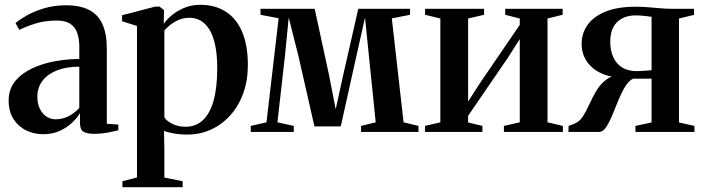

<svg xmlns="http://www.w3.org/2000/svg" viewBox="-20 -549 2926 799"><path d="M160 9.5Q121.5 9.5 88.8 -6.5Q56 -22.5 36 -53.8Q16 -85 16 -131Q16 -178 43 -211Q70 -244 113.8 -264.5Q157.5 -285 209.2 -294.2Q261 -303.5 310 -303.5V-355Q310 -388 301.2 -412.5Q292.5 -437 272.2 -450.2Q252 -463.5 216.5 -463.5Q166.5 -463.5 126.5 -450.8Q86.5 -438 60.5 -424.5L44.5 -453Q61.5 -467.5 91.8 -484.8Q122 -502 163.5 -514.5Q205 -527 255.5 -527Q313.5 -527 351 -507.5Q388.5 -488 406.5 -448Q424.5 -408 424.5 -346.5V-34L472.5 -30.5V-7Q461.5 -4.5 445.5 -0.8Q429.5 3 410.2 5.5Q391 8 371.5 8Q343 8 328 -0.5Q313 -9 313 -35.5V-78.5Q303.5 -61.5 282.5 -40.8Q261.5 -20 230.5 -5.2Q199.5 9.5 160 9.5ZM211 -52.5Q239.5 -52.5 265 -65.2Q290.5 -78 310 -100V-271.5Q256.5 -271.5 217.5 -256.2Q178.5 -241 157 -213Q135.5 -185 135.5 -146.5Q135.5 -117.5 145.8 -96.5Q156 -75.5 173.2 -64Q190.5 -52.5 211 -52.5Z M489.5 230V205L550 189.5V-441L488 -460.5V-485.5L626 -521.5H644L662.5 -507L661.5 -449Q670 -463.5 691 -482.2Q712 -501 743.5 -515Q775 -529 813.5 -529Q875.5 -529 920 -500.2Q964.5 -471.5 988 -415.5Q1011.5 -359.5 1011.5 -278.5Q1011.5 -214 992.2 -160.8Q973 -107.5 938.2 -69Q903.5 -30.5 858 -9.8Q812.5 11 759.5 11Q729 11 702 6Q675 1 662.5 -4L664 74V190L740 205V230ZM752 -21.5Q795 -21.5 824.2 -48.8Q853.5 -76 868.8 -130.2Q884 -184.5 884 -265Q884 -322 875.2 -362Q866.5 -402 850.8 -427Q835 -452 814.2 -463.5Q793.5 -475 769.5 -475Q742.5 -475 721.8 -465.5Q701 -456 686.5 -443.8Q672 -431.5 664 -422.5V-60.5Q673 -46 696.8 -33.8Q720.5 -21.5 752 -21.5Z M1023.5 0V-25L1089 -40L1139.5 -473L1064 -487.5V-512.5H1289.5L1349 -238L1377 -94.5L1408.5 -238L1471 -512.5H1686.5V-487.5L1610.5 -472.5L1659.5 -40L1721.5 -25V0H1482.5V-25L1543.5 -40L1515.5 -313L1499 -476L1462.5 -313L1398 -23H1288.5L1222.5 -313.5L1181.5 -476L1165.5 -313.5L1134.5 -40L1202.5 -25V0Z M1748.5 0V-25L1812.5 -40V-472L1749 -487.5V-512.5H1994.5V-487.5L1928 -472V-126.5L1978 -204L2143 -445.5V-472L2082.5 -487.5V-512.5H2321.5V-487.5L2258.5 -472V-40L2322.5 -25V0H2077V-25L2143 -40V-386.5L2092 -306.5L1928 -67V-39.5L1987.5 -25V0Z M2345.5 0 2346 -25 2371 -34.5Q2392 -43 2406 -65Q2420 -87 2432.8 -115.5Q2445.5 -144 2461.5 -171Q2477.5 -198 2501.8 -216.8Q2526 -235.5 2563.5 -238L2571.5 -226Q2522 -226 2483.2 -243.5Q2444.5 -261 2422.5 -292.8Q2400.5 -324.5 2400.5 -367.5Q2400.5 -410 2425 -445Q2449.5 -480 2499.5 -500.5Q2549.5 -521 2625 -521Q2650 -521 2675.8 -519Q2701.5 -517 2726 -514.8Q2750.5 -512.5 2771 -512.5H2868V-487L2805.5 -472V-39.5L2870 -25V0H2624.5V-25L2691.5 -39.5V-221.5H2614.5Q2596.5 -213 2581.5 -188.5Q2566.5 -164 2553.5 -132.2Q2540.5 -100.5 2528.2 -70.5Q2516 -40.5 2502.8 -20.5Q2489.5 -0.5 2474.5 0ZM2629 -253Q2638 -253 2649.8 -253.8Q2661.5 -254.5 2673 -255.2Q2684.5 -256 2691.5 -257V-479Q2684 -480 2673.2 -481.5Q2662.5 -483 2650.5 -484Q2638.5 -485 2626.5 -485Q2592.5 -485 2568.5 -472.2Q2544.5 -459.5 2532 -435.2Q2519.5 -411 2519.5 -376Q2519.5 -339 2532 -311.2Q2544.5 -283.5 2569 -268.2Q2593.5 -253 2629 -253Z"/></svg>

Font: Merriweather 120pt SemiBold
Style: Regular
Weight: 600
Version: Version 2.100